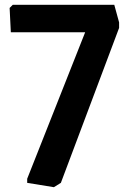

<svg xmlns="http://www.w3.org/2000/svg" viewBox="-20 -760 529 798"><path d="M204 18 93 0V-17L334 -626H25L20 -727L33 -740H455L475 -667V-644L233 0Z"/></svg>

Font: Encode Sans Narrow
Style: SemiBold
Weight: 600
Designer: Pablo Impallari, Andres Torresi
Foundry: Pablo Impallari, Andres Torresi
Version: Version 1.000; ttfautohint (v1.00) -l 8 -r 50 -G 200 -x 14 -